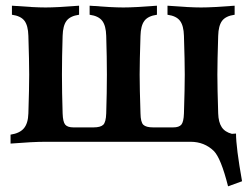

<svg xmlns="http://www.w3.org/2000/svg" viewBox="-20 -510 894 684"><path d="M142.1 -4.9Q97.2 -4.9 17.6 1.5V-30.3Q50.3 -35.2 65.2 -53Q80.1 -70.8 81.1 -106Q84 -196.8 84 -244.1Q84 -291.5 81.1 -382.3Q80.1 -418.9 67.1 -436Q54.2 -453.1 22.5 -457.5V-489.7Q102.1 -483.4 142.1 -483.4Q182.6 -483.4 261.7 -489.7V-457.5Q230 -453.1 217 -435.8Q204.1 -418.5 203.1 -382.3Q200.7 -306.6 200.7 -244.1Q200.7 -181.6 203.1 -106Q204.1 -75.7 212.4 -65.9Q220.7 -56.2 241.2 -56.2H313.5Q337.9 -56.2 347.7 -65.4Q357.4 -74.7 358.4 -106Q360.8 -181.6 360.8 -244.1Q360.8 -306.6 358.4 -382.3Q357.4 -418.5 344.2 -435.8Q331.1 -453.1 299.3 -457.5V-489.7Q378.9 -483.4 419.4 -483.4Q459.5 -483.4 539.1 -489.7V-457.5Q507.3 -453.1 494.4 -435.8Q481.4 -418.5 480.5 -382.3Q477.5 -291.5 477.5 -244.1Q477.5 -196.8 480.5 -106Q481 -74.7 490.7 -65.4Q500.5 -56.2 524.9 -56.2H597.2Q617.7 -56.2 626 -65.9Q634.3 -75.7 635.3 -106Q638.2 -196.8 638.2 -244.1Q638.2 -291.5 635.3 -382.3Q634.3 -418.5 621.3 -435.8Q608.4 -453.1 576.7 -457.5V-489.7Q655.8 -483.4 696.3 -483.4Q736.8 -483.4 815.9 -489.7V-457.5Q784.2 -453.1 771.2 -435.8Q758.3 -418.5 757.3 -382.3Q754.4 -291.5 754.4 -244.1Q754.4 -196.8 757.3 -106Q758.3 -74.7 769.8 -57.1Q781.2 -39.6 806.2 -33.2L820.8 -34.2Q820.8 14.6 842.3 135.7L792.5 153.8Q767.1 53.2 741.7 27.8Q708 -4.9 658.7 -4.9Z"/></svg>

Font: Flanker
Style: Bold
Weight: 700
Designer: Flanker
Foundry: Flanker
Version: Version 2.021